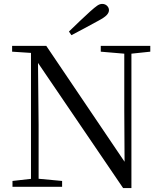

<svg xmlns="http://www.w3.org/2000/svg" viewBox="-20 -965 836 992"><path d="M336.2 -802Q364.1 -829.3 392.1 -855.9Q420.1 -882.5 445.7 -905.7Q469.4 -927 482.5 -935.9Q495.7 -944.8 507.6 -944.8Q523.1 -944.8 533.1 -935Q543 -925.2 543 -912.4Q543 -899.7 531.2 -887Q519.4 -874.4 488.9 -858.2Q454.6 -839.2 419.4 -820.5Q384.2 -801.8 349.1 -783.2ZM44.5 0V-30.1L150.3 -42.1H171.8L300.9 -30.1V0ZM140.1 0V-704.6H175.7L179.5 -319.3V0ZM500.6 -698V-728H756.5V-698L651.5 -686.9H630.9ZM616.1 6.7 166.9 -653.8 164.7 -655.5 140.7 -691.6 42.6 -698V-728H219.1L641.4 -102.9L623.8 -96.7L622.1 -395.1V-728H659V6.7Z"/></svg>

Font: Source Han Serif JP VF
Style: Regular
Weight: 250
Designer: Ryoko NISHIZUKA 西塚涼子 (kana & ideographs); Frank Grießhammer (Latin, Greek & Cyrillic); Wenlong ZHANG 张文龙 (bopomofo); San
Foundry: Adobe
Version: Version 2.001;hotconv 1.1.0;makeotfexe 2.6.0